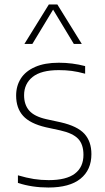

<svg xmlns="http://www.w3.org/2000/svg" viewBox="-20 -828 468 857"><path d="M60 -11.5V-45.5Q99 -34 131 -29Q163 -24 197.5 -24Q276 -24 314.2 -53Q352.5 -82 352.5 -137Q352.5 -183.5 328.8 -208.5Q305 -233.5 249 -246L184.5 -260Q114 -276.5 83 -311Q52 -345.5 52 -401.5Q52 -444.5 73 -477.5Q94 -510.5 136.8 -529.2Q179.5 -548 242.5 -548Q303 -548 360 -533V-499Q327 -508 300.2 -511.5Q273.5 -515 242.5 -515Q163.5 -515 125.5 -484.5Q87.5 -454 87.5 -403Q87.5 -360.5 110.5 -334.2Q133.5 -308 187 -296L251.5 -282Q325.5 -265 356.8 -230.8Q388 -196.5 388 -140Q388 -69.5 339.2 -30.2Q290.5 9 196 9Q123 9 60 -11.5ZM345 -632H309.5L217 -785L124.5 -632H89L198 -808H236Z"/></svg>

Font: Encode Sans Thin
Style: Regular
Weight: 250
Designer: Multiple Designers
Foundry: Impallari Type
Version: Version 2.000